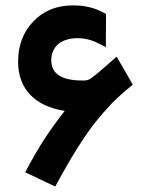

<svg xmlns="http://www.w3.org/2000/svg" viewBox="-20 -659 528 704"><path d="M263.7 -519Q241.7 -519 223.9 -513.4Q206.1 -507.8 193.8 -497.6Q181.6 -487.3 174.8 -471.9Q168 -456.5 168 -438Q168 -363.8 281.7 -363.8Q289.1 -363.8 293 -364Q296.9 -364.3 302.5 -366Q308.1 -367.7 313.5 -371.6Q329.6 -382.8 362.8 -412.1Q396 -441.4 407.7 -451.2L418.5 -432.6L458.5 -363.3L466.8 -348.6Q430.7 -319.8 402.6 -292.5Q374.5 -265.1 339.4 -222.7Q304.2 -180.2 265.6 -118.9Q227.1 -57.6 182.6 24.9L166 17.1L90.8 -18.6L72.3 -27.3Q110.8 -100.1 143.6 -150.1Q176.3 -200.2 217.3 -252.4Q133.8 -265.6 90.1 -312.3Q46.4 -358.9 46.4 -433.1Q46.4 -522.5 102.5 -580.8Q158.7 -639.2 247.1 -639.2Q311.5 -639.2 358.4 -613.3L368.7 -607.9V-596.2L368.2 -518.1V-486.3L339.8 -500.5Q303.7 -519 263.7 -519Z"/></svg>

Font: Shabnam FD
Style: Bold
Weight: 700
Foundry: DejaVu fonts team - Redesigned by Saber Rastikerdar - Based on Vazir font
Version: Version 5.00;October 20, 2019;FontCreator 12.0.0.2547 64-bit